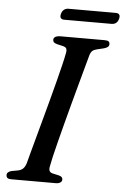

<svg xmlns="http://www.w3.org/2000/svg" viewBox="-57 -875 594 916"><g transform="rotate(5 240.0 -417.0)"><path d="M211 -80.3Q207.2 -64.3 211.2 -55.7Q215.2 -47.1 228.3 -44.5L255.7 -38.5Q266 -35.9 270.6 -31.5Q275.1 -27 275.1 -19.6Q275.1 -10.7 267 -5.4Q258.9 0 245.7 0H32.9Q18.4 0 13.3 -4.9Q8.1 -9.8 8.1 -17.8Q7.8 -26 13.9 -31.5Q19.9 -36.9 30.3 -39.3L60.3 -44.8Q75.7 -47.9 84.6 -56.5Q93.5 -65.1 99.1 -82.1Q104.1 -101.1 113 -134.5Q122 -167.9 133.7 -210.6Q145.4 -253.3 158.2 -300.7Q171.1 -348 183.8 -395.7Q196.6 -443.4 207.7 -486.8Q218.8 -530.2 227.2 -564.9Q235.6 -599.6 239.4 -620.6Q242.8 -635.3 239.4 -643.4Q236 -651.5 222.2 -654.6L193.6 -661.2Q182.7 -664.3 178.2 -668.7Q173.8 -673.2 173.8 -680.4Q173.8 -689.8 182.5 -694.9Q191.3 -700 208.3 -700H418.6Q432.8 -700 437.8 -695.5Q442.8 -691.1 442.8 -683.4Q442.8 -674.8 436.7 -669.5Q430.6 -664.3 418.5 -661L386.7 -653.4Q372 -650.3 364.2 -643.5Q356.4 -636.7 351.8 -621.6Q345.7 -599.3 335.7 -562.7Q325.7 -526.2 313.3 -480.7Q300.8 -435.2 287.5 -385.6Q274.2 -336.1 261.6 -287.9Q249 -239.7 238.3 -197.8Q227.6 -155.9 220.4 -125.1Q213.2 -94.2 211 -80.3ZM199.6 -807Q203.6 -820.6 212.3 -827.4Q221 -834.2 233.2 -834.2H459.8Q472 -834.2 476.8 -827.5Q481.6 -820.8 477.9 -807.2Q474.1 -793.6 465.6 -787Q457 -780.3 444.5 -780.3H217.9Q205.7 -780.3 200.9 -787Q196.1 -793.6 199.6 -807Z"/></g></svg>

Font: Fraunces
Style: Italic
Weight: 900
Italic angle: -16°
Version: Version 1.000;[0bf87f6ff]